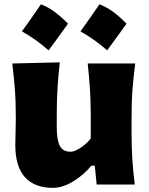

<svg xmlns="http://www.w3.org/2000/svg" viewBox="-20 -865 700 900"><path d="M227.5 15.6Q142.1 15.6 96.9 -34.4Q51.8 -84.5 51.8 -185.1Q51.8 -222.7 53 -250.7Q54.2 -278.8 54.2 -309.6Q54.2 -390.1 49.6 -448.5Q44.9 -506.8 37.6 -567.4L260.3 -572.8Q253.4 -512.7 249.8 -454.6Q246.1 -396.5 246.1 -334V-266.1Q246.1 -209.5 260.3 -181.6Q274.4 -153.8 311.5 -153.8Q329.6 -153.8 358.2 -172.6Q386.7 -191.4 405.3 -215.8V-334Q405.3 -396.5 401.4 -451.7Q397.5 -506.8 391.1 -567.4H613.8Q606 -506.8 601.3 -448.5Q596.7 -390.1 596.7 -309.6V-244.6Q596.7 -173.8 600.3 -116.9Q604 -60.1 611.8 0H433.1L424.3 -88.4H408.2Q373 -45.4 323.5 -14.9Q273.9 15.6 227.5 15.6ZM446.3 -844.8Q481.8 -831.3 513.5 -807.2Q545.2 -783 573.1 -754Q551.1 -723.4 528.5 -692Q506 -660.5 482.3 -628.9Q454.9 -653 423.8 -675.6Q392.6 -698.1 357.2 -718Q380.8 -750.2 402.8 -781.9Q424.9 -813.6 446.3 -844.8ZM171.9 -844.8Q207.4 -831.3 239.1 -807.2Q270.7 -783 298.7 -754Q276.7 -723.4 254.1 -692Q231.5 -660.5 207.9 -628.9Q180.5 -653 149.4 -675.6Q118.2 -698.1 82.8 -718Q106.4 -750.2 128.4 -781.9Q150.4 -813.6 171.9 -844.8Z"/></svg>

Font: Pinar-FD ExtraBold
Style: Regular
Weight: 800
Designer: Amin Abedi
Version: Version 3.000